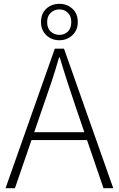

<svg xmlns="http://www.w3.org/2000/svg" viewBox="-20 -982 621 1002"><path d="M9 0 266 -728H314L571 0H520L373 -430Q351 -495 331.5 -555Q312 -615 292 -682H288Q269 -615 249 -555Q229 -495 206 -430L58 0ZM125 -251V-292H452V-251ZM290 -772Q249 -772 221.5 -798.5Q194 -825 194 -867Q194 -911 221.5 -936.5Q249 -962 290 -962Q330 -962 358 -936.5Q386 -911 386 -867Q386 -825 358 -798.5Q330 -772 290 -772ZM290 -800Q316 -800 334 -817Q352 -834 352 -867Q352 -898 334 -915.5Q316 -933 290 -933Q264 -933 245 -915.5Q226 -898 226 -867Q226 -834 245 -817Q264 -800 290 -800Z"/></svg>

Font: Noto Sans SC Thin ExtraLight
Style: Regular
Weight: 250
Version: Version 2.004-H2;hotconv 1.0.118;makeotfexe 2.5.65603